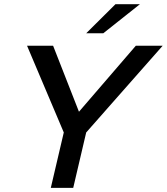

<svg xmlns="http://www.w3.org/2000/svg" viewBox="-20 -912 810 932"><path d="M398.4 -750.5 540.5 -891.6H659.2L481.4 -750.5ZM226.6 0 289.6 -269 111.3 -689.9H237.8L363.3 -369.6L639.2 -689.9H769.5L398.4 -269L335.4 0Z"/></svg>

Font: HK Grotesk SemiBold Italic
Style: Regular
Weight: 600
Italic angle: -13°
Designer: Alfredo Marco Pradil and Stefan Peev
Foundry: Hanken Design Co.
Version: Version 1.000;PS 001.000;hotconv 1.0.88;makeotf.lib2.5.64775